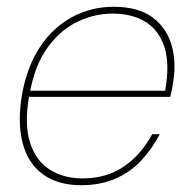

<svg xmlns="http://www.w3.org/2000/svg" viewBox="-20 -533 561 565"><path d="M219 12Q149 12 105 -21Q61 -54 46 -114.5Q31 -175 45 -256Q56 -317 80.5 -365Q105 -413 141 -446Q177 -479 221 -496Q265 -513 315 -513Q388 -513 430 -481Q472 -449 486 -396.5Q500 -344 488 -282Q487 -273 485 -265.5Q483 -258 481 -248H55L58 -266H466Q480 -344 464 -394Q448 -444 408.5 -468.5Q369 -493 311 -493Q259 -493 209 -469.5Q159 -446 121 -394.5Q83 -343 68 -261L66 -252Q51 -167 68.5 -113Q86 -59 127 -33.5Q168 -8 223 -8Q292 -8 343 -42Q394 -76 428 -138H450Q427 -94 395 -60Q363 -26 319 -7Q275 12 219 12Z"/></svg>

Font: DM Sans 17pt Thin
Style: Italic
Weight: 250
Italic angle: -10°
Version: Version 4.004;gftools[0.9.30]